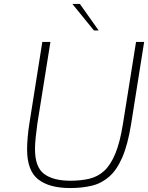

<svg xmlns="http://www.w3.org/2000/svg" viewBox="-20 -945 749 971"><path d="M335 6Q229 6 173 -38Q117 -82 117 -190Q117 -216 120 -251.5Q123 -287 129 -323L194 -733H235L169 -320Q164 -285 160.5 -250.5Q157 -216 157 -191Q157 -100 203 -65.5Q249 -31 336 -31Q389 -31 431.5 -41Q474 -51 506.5 -80.5Q539 -110 563 -167.5Q587 -225 602 -320L668 -733H709L643 -317Q626 -212 598 -148Q570 -84 531 -50.5Q492 -17 443 -5.5Q394 6 335 6ZM455 -791 346 -925H384L479 -791Z"/></svg>

Font: Exo Thin ExtraLight
Style: Italic
Weight: 250
Italic angle: -9°
Version: Version 2.000